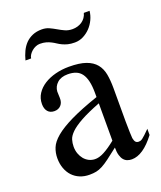

<svg xmlns="http://www.w3.org/2000/svg" viewBox="-126 -738 696 828"><g transform="rotate(-20 222.0 -323.5)"><path d="M443.8 -64.5Q388.7 8.3 336.9 8.3Q326.2 8.3 316.7 4.9Q307.1 1.5 300 -6.8Q293 -15.1 288.8 -29.1Q284.7 -43 284.7 -64.5Q255.4 -41.5 236.1 -27.1Q216.8 -12.7 201.9 -4.9Q187 2.9 173.6 5.6Q160.2 8.3 142.6 8.3Q118.7 8.3 99.1 0.2Q79.6 -7.8 65.4 -22.7Q51.3 -37.6 43.5 -58.8Q35.6 -80.1 35.6 -106Q35.6 -130.9 44.7 -153.3Q53.7 -175.8 80.6 -198.5Q107.4 -221.2 156.2 -245.1Q205.1 -269 284.7 -296.4V-314.9Q284.7 -347.2 279.5 -369.1Q274.4 -391.1 264.2 -405Q253.9 -418.9 238.3 -425Q222.7 -431.2 201.2 -431.2Q170.4 -431.2 152.8 -415.3Q135.3 -399.4 133.8 -376.5L134.8 -347.2Q135.7 -326.2 124.3 -313.7Q112.8 -301.3 94.2 -301.3Q74.7 -301.3 64 -313.7Q53.2 -326.2 53.2 -348.1Q53.2 -374.5 66.7 -395.3Q80.1 -416 102.8 -430.4Q125.5 -444.8 155 -452.4Q184.6 -460 216.8 -460Q265.1 -460 294.7 -449.5Q324.2 -439 340.3 -419.2Q356.4 -399.4 361.6 -371.1Q366.7 -342.8 366.7 -307.6V-155.3Q366.7 -124 367.7 -104Q368.7 -84 369.1 -77.1Q371.6 -64 376.5 -58.6Q381.3 -53.2 390.6 -53.2Q395 -53.2 398.9 -54.4Q402.8 -55.7 408.2 -59.6Q413.6 -63.5 421.9 -71.3Q430.2 -79.1 443.8 -92.8ZM284.7 -267.6Q228 -245.6 195.1 -227.3Q162.1 -209 145 -192.4Q127.9 -175.8 123.3 -160.4Q118.7 -145 118.7 -128.9Q118.7 -111.3 124 -96.7Q129.4 -82 138.4 -71Q147.5 -60.1 159.9 -53.7Q172.4 -47.4 186.5 -46.9Q205.6 -45.9 229.7 -58.6Q253.9 -71.3 284.7 -96.2ZM383.8 -656.2Q381.8 -636.2 372.8 -616.9Q363.8 -597.7 349.6 -582.8Q335.4 -567.9 317.1 -558.6Q298.8 -549.3 277.8 -549.3Q259.8 -549.3 246.3 -552.7Q232.9 -556.2 222.2 -561.3Q211.4 -566.4 202.4 -572.5Q193.4 -578.6 183.3 -583.7Q173.3 -588.9 161.4 -592.3Q149.4 -595.7 133.3 -595.7Q123.5 -595.7 113.8 -591.6Q104 -587.4 96.2 -580.8Q88.4 -574.2 83 -565.9Q77.6 -557.6 76.7 -549.3H50.8Q56.2 -570.8 65.2 -589.6Q74.2 -608.4 87.6 -622.1Q101.1 -635.7 119.6 -643.6Q138.2 -651.4 161.6 -651.4Q180.7 -651.4 195.6 -644.5Q210.4 -637.7 224.9 -629.2Q239.3 -620.6 254.4 -613.8Q269.5 -606.9 288.6 -606.9Q300.3 -606.9 311.5 -610.1Q322.8 -613.3 332 -619.6Q341.3 -626 347.9 -635.3Q354.5 -644.5 357.4 -656.2Z"/></g></svg>

Font: Doulos SIL Eur
Style: Regular
Weight: 400
Designer: Walt Agee, Victor Gaultney, Peter Martin, Debbi Hosken, Becca Hirsbrunner
Foundry: SIL International
Version: Version 5.000